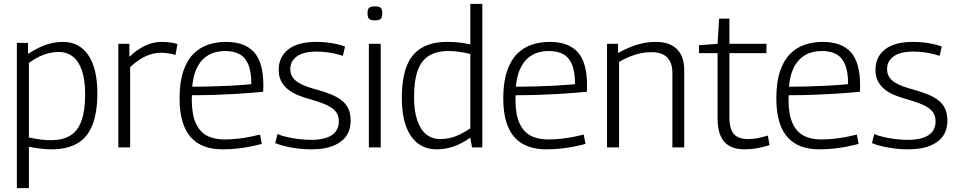

<svg xmlns="http://www.w3.org/2000/svg" viewBox="-20 -760 4932 990"><path d="M67 210V-539H124L125 -482Q173 -514 216.5 -529Q260 -544 304 -544Q389 -544 435.5 -475.5Q482 -407 482 -280Q482 -180 456.5 -115.5Q431 -51 378.5 -20.5Q326 10 246 10Q220 10 191 6.5Q162 3 129 -3V210ZM240 -37Q302 -37 341.5 -60.5Q381 -84 400 -137Q419 -190 419 -276Q419 -347 403 -395Q387 -443 356.5 -467.5Q326 -492 283 -492Q258 -492 234 -486.5Q210 -481 184.5 -469Q159 -457 129 -436V-51Q163 -44 190 -40.5Q217 -37 240 -37Z M647 -534V-467Q676 -494 703.5 -511Q731 -528 759 -536Q787 -544 816 -544Q838 -544 858.5 -541Q879 -538 895 -533L885 -477Q867 -482 847.5 -485Q828 -488 810 -488Q772 -488 733 -471Q694 -454 651 -414V0H590V-534Z M1127 10Q1075 10 1034 -5Q993 -20 964.5 -51.5Q936 -83 921 -133Q906 -183 906 -252Q906 -335 924.5 -391Q943 -447 975.5 -480.5Q1008 -514 1051.5 -529Q1095 -544 1145 -544Q1242 -544 1290 -491Q1338 -438 1338 -319Q1338 -313 1337.5 -303.5Q1337 -294 1337 -287Q1318 -285 1282.5 -282Q1247 -279 1199 -276Q1151 -273 1093 -271Q1035 -269 970 -269Q969 -263 969 -257.5Q969 -252 969 -245Q969 -171 989 -126Q1009 -81 1046 -61Q1083 -41 1137 -41Q1170 -41 1203 -44.5Q1236 -48 1266.5 -54Q1297 -60 1321 -66L1330 -18Q1304 -11 1272 -4.5Q1240 2 1203.5 6Q1167 10 1127 10ZM971 -313Q1025 -313 1074.5 -314.5Q1124 -316 1165.5 -318Q1207 -320 1235.5 -322.5Q1264 -325 1276 -326Q1276 -387 1261.5 -424.5Q1247 -462 1217 -479.5Q1187 -497 1141 -497Q1113 -497 1085 -489Q1057 -481 1033 -460.5Q1009 -440 992.5 -404Q976 -368 971 -313Z M1399 -22 1411 -69Q1426 -62 1447.5 -56.5Q1469 -51 1492 -47Q1515 -43 1539 -41Q1563 -39 1585 -39Q1654 -39 1690.5 -63Q1727 -87 1727 -133Q1727 -157 1718 -174Q1709 -191 1690 -204Q1671 -217 1643 -227.5Q1615 -238 1577 -249Q1543 -258 1513.5 -270.5Q1484 -283 1462.5 -301Q1441 -319 1429 -343Q1417 -367 1417 -400Q1417 -466 1466 -505Q1515 -544 1612 -544Q1640 -544 1666.5 -541Q1693 -538 1717 -532.5Q1741 -527 1759 -520L1748 -472Q1730 -478 1708.5 -483Q1687 -488 1662.5 -491Q1638 -494 1612 -494Q1545 -494 1511 -469.5Q1477 -445 1477 -404Q1477 -380 1488 -363Q1499 -346 1518.5 -334Q1538 -322 1564 -313Q1590 -304 1620 -296Q1659 -285 1690 -272Q1721 -259 1743 -241.5Q1765 -224 1776.5 -199Q1788 -174 1788 -138Q1788 -108 1778.5 -83.5Q1769 -59 1751.5 -42Q1734 -25 1709 -13Q1684 -1 1652.5 4.5Q1621 10 1584 10Q1551 10 1517.5 6Q1484 2 1454 -5Q1424 -12 1399 -22Z M1913 -655Q1891 -655 1883 -663Q1875 -671 1875 -691Q1875 -712 1883 -719.5Q1891 -727 1913 -727Q1936 -727 1943.5 -719.5Q1951 -712 1951 -691Q1951 -671 1943.5 -663Q1936 -655 1913 -655ZM1882 0V-534H1943V0Z M2414 0 2405 -50Q2359 -18 2317 -4Q2275 10 2231 10Q2146 10 2099 -58.5Q2052 -127 2052 -254Q2052 -355 2077 -419Q2102 -483 2154.5 -513.5Q2207 -544 2287 -544Q2315 -544 2345 -541Q2375 -538 2405 -531V-740H2467V0ZM2405 -98V-482Q2371 -490 2343.5 -493.5Q2316 -497 2293 -497Q2232 -497 2192.5 -473Q2153 -449 2134 -397Q2115 -345 2115 -258Q2115 -188 2131.5 -139.5Q2148 -91 2178 -67Q2208 -43 2250 -43Q2276 -43 2300 -48.5Q2324 -54 2349.5 -66Q2375 -78 2405 -98Z M2796 10Q2744 10 2703 -5Q2662 -20 2633.5 -51.5Q2605 -83 2590 -133Q2575 -183 2575 -252Q2575 -335 2593.5 -391Q2612 -447 2644.5 -480.5Q2677 -514 2720.5 -529Q2764 -544 2814 -544Q2911 -544 2959 -491Q3007 -438 3007 -319Q3007 -313 3006.5 -303.5Q3006 -294 3006 -287Q2987 -285 2951.5 -282Q2916 -279 2868 -276Q2820 -273 2762 -271Q2704 -269 2639 -269Q2638 -263 2638 -257.5Q2638 -252 2638 -245Q2638 -171 2658 -126Q2678 -81 2715 -61Q2752 -41 2806 -41Q2839 -41 2872 -44.5Q2905 -48 2935.5 -54Q2966 -60 2990 -66L2999 -18Q2973 -11 2941 -4.5Q2909 2 2872.5 6Q2836 10 2796 10ZM2640 -313Q2694 -313 2743.5 -314.5Q2793 -316 2834.5 -318Q2876 -320 2904.5 -322.5Q2933 -325 2945 -326Q2945 -387 2930.5 -424.5Q2916 -462 2886 -479.5Q2856 -497 2810 -497Q2782 -497 2754 -489Q2726 -481 2702 -460.5Q2678 -440 2661.5 -404Q2645 -368 2640 -313Z M3110 0V-534H3167V-487Q3200 -505 3230.5 -517.5Q3261 -530 3293.5 -537Q3326 -544 3362 -544Q3409 -544 3441.5 -527.5Q3474 -511 3491 -479Q3508 -447 3508 -400V0H3447V-385Q3447 -436 3420.5 -463.5Q3394 -491 3339 -491Q3309 -491 3281.5 -485Q3254 -479 3227 -468Q3200 -457 3172 -441V0Z M3819 10Q3771 10 3740 -8Q3709 -26 3694.5 -61.5Q3680 -97 3680 -150V-486H3584V-527L3680 -534L3688 -664H3741V-534H3932V-486H3741V-154Q3741 -96 3763.5 -69.5Q3786 -43 3837 -43Q3863 -43 3888 -48Q3913 -53 3939 -61L3948 -12Q3912 0 3879.5 5Q3847 10 3819 10Z M4204 10Q4152 10 4111 -5Q4070 -20 4041.5 -51.5Q4013 -83 3998 -133Q3983 -183 3983 -252Q3983 -335 4001.5 -391Q4020 -447 4052.5 -480.5Q4085 -514 4128.5 -529Q4172 -544 4222 -544Q4319 -544 4367 -491Q4415 -438 4415 -319Q4415 -313 4414.5 -303.5Q4414 -294 4414 -287Q4395 -285 4359.5 -282Q4324 -279 4276 -276Q4228 -273 4170 -271Q4112 -269 4047 -269Q4046 -263 4046 -257.5Q4046 -252 4046 -245Q4046 -171 4066 -126Q4086 -81 4123 -61Q4160 -41 4214 -41Q4247 -41 4280 -44.5Q4313 -48 4343.5 -54Q4374 -60 4398 -66L4407 -18Q4381 -11 4349 -4.5Q4317 2 4280.5 6Q4244 10 4204 10ZM4048 -313Q4102 -313 4151.5 -314.5Q4201 -316 4242.5 -318Q4284 -320 4312.5 -322.5Q4341 -325 4353 -326Q4353 -387 4338.5 -424.5Q4324 -462 4294 -479.5Q4264 -497 4218 -497Q4190 -497 4162 -489Q4134 -481 4110 -460.5Q4086 -440 4069.5 -404Q4053 -368 4048 -313Z M4476 -22 4488 -69Q4503 -62 4524.5 -56.5Q4546 -51 4569 -47Q4592 -43 4616 -41Q4640 -39 4662 -39Q4731 -39 4767.5 -63Q4804 -87 4804 -133Q4804 -157 4795 -174Q4786 -191 4767 -204Q4748 -217 4720 -227.5Q4692 -238 4654 -249Q4620 -258 4590.5 -270.5Q4561 -283 4539.5 -301Q4518 -319 4506 -343Q4494 -367 4494 -400Q4494 -466 4543 -505Q4592 -544 4689 -544Q4717 -544 4743.5 -541Q4770 -538 4794 -532.5Q4818 -527 4836 -520L4825 -472Q4807 -478 4785.5 -483Q4764 -488 4739.5 -491Q4715 -494 4689 -494Q4622 -494 4588 -469.5Q4554 -445 4554 -404Q4554 -380 4565 -363Q4576 -346 4595.5 -334Q4615 -322 4641 -313Q4667 -304 4697 -296Q4736 -285 4767 -272Q4798 -259 4820 -241.5Q4842 -224 4853.5 -199Q4865 -174 4865 -138Q4865 -108 4855.5 -83.5Q4846 -59 4828.5 -42Q4811 -25 4786 -13Q4761 -1 4729.5 4.5Q4698 10 4661 10Q4628 10 4594.5 6Q4561 2 4531 -5Q4501 -12 4476 -22Z"/></svg>

Font: Georama ExtraCondensed Thin Light
Style: Regular
Weight: 300
Version: Version 1.001